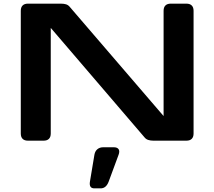

<svg xmlns="http://www.w3.org/2000/svg" viewBox="-20 -770 1173 1051"><path d="M132.8 -750H313.5Q329.9 -750 341.7 -746.3Q353.4 -742.6 361.8 -732.4L874.5 -135.9H875.5V-710.9Q875.5 -730 885.5 -740Q895.5 -750 914.6 -750H1000.5Q1019.5 -750 1029.5 -740Q1039.6 -730 1039.6 -710.9V-39.1Q1039.6 -20 1029.5 -10Q1019.5 0 1000.5 0H819.8Q803.7 0 791.7 -3.9Q779.6 -7.7 771.5 -17.6L258.8 -616.2H257.8V-39.1Q257.8 -20 247.8 -10Q237.8 0 218.8 0H132.8Q113.8 0 103.8 -10Q93.8 -20 93.8 -39.1V-710.9Q93.8 -730 103.8 -740Q113.8 -750 132.8 -750ZM545.4 36.1H602.6Q622.1 36.1 629.2 46.8Q636.3 57.4 629.3 76.7L575.1 223.5Q561.3 261.1 530.9 261.1H496.5Q466.1 261.1 472.4 223.5L496.9 76.7Q500.3 57.4 513.1 46.8Q525.8 36.1 545.4 36.1Z"/></svg>

Font: Gyrochrome
Style: Regular
Weight: 400
Designer: David Moles
Foundry: David Moles
Version: Version 1.005;Glyphs 3.2.3 (3260)